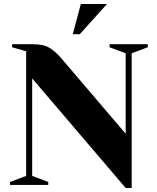

<svg xmlns="http://www.w3.org/2000/svg" viewBox="-20 -920 780 955"><path d="M140 -530V-45L220 -15V0H30V-15L110 -45V-665L40 -685V-700H145Q198 -700 228 -681Q258 -662 285 -630L605 -255V-655L525 -685V-700H715V-685L635 -655V15H605ZM342 -750 382 -900H512L377 -750Z"/></svg>

Font: Yeseva One
Style: Regular
Weight: 400
Designer: Jovanny Lemonad
Foundry: Jovanny Lemonad
Version: Version 2.000